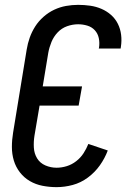

<svg xmlns="http://www.w3.org/2000/svg" viewBox="-20 -763 540 791"><path d="M213 8Q184 8 155.5 2.5Q127 -3 103 -17Q79 -31 62 -53Q45 -75 37 -101.5Q29 -128 29 -157.5Q29 -187 34 -217L90 -559Q94 -584 102.5 -608Q111 -632 125 -654Q139 -676 159.5 -694Q180 -712 203.5 -723Q227 -734 252 -738.5Q277 -743 302 -743Q327 -743 351.5 -739.5Q376 -736 398 -726.5Q420 -717 437.5 -701.5Q455 -686 465.5 -665Q476 -644 479 -619.5Q482 -595 478 -570Q478 -568 477.5 -566.5Q477 -565 477 -563H387Q387 -564 387.5 -565Q388 -566 388 -567Q391 -587 387 -606Q383 -625 370.5 -638.5Q358 -652 339.5 -657.5Q321 -663 302 -663Q279 -663 256.5 -655Q234 -647 217.5 -629.5Q201 -612 192 -590Q183 -568 179 -546L156 -407H318L304 -328H143L122 -204Q118 -179 119.5 -154.5Q121 -130 133 -110.5Q145 -91 167 -81.5Q189 -72 213 -72Q234 -72 255 -78.5Q276 -85 294 -99Q312 -113 324 -131.5Q336 -150 344 -170L424 -143Q412 -111 391.5 -82Q371 -53 342 -31.5Q313 -10 279.5 -1Q246 8 213 8Z"/></svg>

Font: Iosevka SS04 Medium
Style: Italic
Weight: 500
Italic angle: -9°
Monospace: yes
Designer: Belleve Invis
Foundry: Belleve Invis
Version: Version 19.0.0; ttfautohint (v1.8.4)